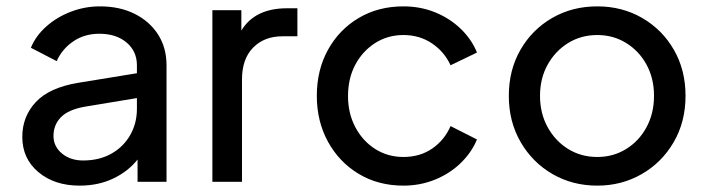

<svg xmlns="http://www.w3.org/2000/svg" viewBox="-20 -571 2222 603"><path d="M230 12Q289 12 336 -10.5Q383 -33 412 -70V0H503V-366Q503 -421 476.5 -462.5Q450 -504 403 -527.5Q356 -551 294 -551Q246 -551 202 -534Q158 -517 125 -487.5Q92 -458 77 -421L158 -379Q175 -417 210 -441Q245 -465 292 -465Q345 -465 377.5 -437.5Q410 -410 410 -366V-341L226 -311Q135 -296 92.5 -250.5Q50 -205 50 -141Q50 -73 100.5 -30.5Q151 12 230 12ZM148 -144Q148 -179 171.5 -203Q195 -227 247 -236L410 -263V-229Q410 -184 389 -147Q368 -110 330 -88.5Q292 -67 241 -67Q201 -67 174.5 -89Q148 -111 148 -144Z M647 0H740V-321Q740 -386 775 -421.5Q810 -457 867 -457H914V-545H881Q831 -545 795 -527.5Q759 -510 738 -475V-539H647Z M1247 12Q1300 12 1346.5 -7Q1393 -26 1427 -59Q1461 -92 1478 -133L1395 -175Q1376 -131 1337.5 -104.5Q1299 -78 1247 -78Q1198 -78 1158.5 -103Q1119 -128 1096 -171.5Q1073 -215 1073 -269Q1073 -325 1096 -368Q1119 -411 1158.5 -436Q1198 -461 1247 -461Q1298 -461 1337 -434.5Q1376 -408 1395 -366L1478 -406Q1461 -448 1426.5 -481Q1392 -514 1346 -532.5Q1300 -551 1247 -551Q1168 -551 1106.5 -514.5Q1045 -478 1010 -414.5Q975 -351 975 -270Q975 -190 1010 -126Q1045 -62 1106.5 -25Q1168 12 1247 12Z M1856 12Q1932 12 1995 -24Q2058 -60 2095.5 -124Q2133 -188 2133 -270Q2133 -351 2096.5 -414.5Q2060 -478 1997 -514.5Q1934 -551 1856 -551Q1777 -551 1714 -514.5Q1651 -478 1614.5 -414.5Q1578 -351 1578 -270Q1578 -189 1615 -125Q1652 -61 1715 -24.5Q1778 12 1856 12ZM1856 -78Q1805 -78 1764.5 -103Q1724 -128 1700 -171.5Q1676 -215 1676 -270Q1676 -325 1700 -368Q1724 -411 1764.5 -436Q1805 -461 1856 -461Q1906 -461 1946.5 -436Q1987 -411 2010.5 -368Q2034 -325 2034 -270Q2034 -215 2010.5 -171.5Q1987 -128 1946.5 -103Q1906 -78 1856 -78Z"/></svg>

Font: Plus Jakarta Sans Medium
Style: Regular
Weight: 500
Designer: Gumpita Rahayu
Foundry: Tokotype
Version: Version 2.004; ttfautohint (v1.8.3)